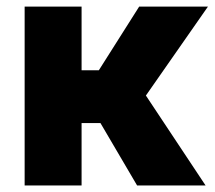

<svg xmlns="http://www.w3.org/2000/svg" viewBox="-20 -566 655 586"><path d="M229 -545.9V-351.6H281.7L404.8 -545.9H614.7L425.3 -274.4L607.4 0H398.4L286.6 -190.4H229V0H55.2V-545.9Z"/></svg>

Font: Inter Extra Bold
Style: Regular
Weight: 800
Designer: Rasmus Andersson
Foundry: rsms
Version: Version 4.000;git-3c8e0fc